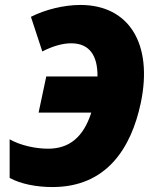

<svg xmlns="http://www.w3.org/2000/svg" viewBox="-20 -746 614 776"><path d="M192 10C410 10 510 -146 549 -330C599 -568 502 -726 305 -726C238 -726 162 -707 105 -678L151 -538C194 -560 233 -571 268 -571C344 -571 375 -518 374 -437H167L136 -291H349C316 -188 257 -145 174 -145C122 -145 61 -159 19 -183V-27C62 -3 126 10 192 10Z"/></svg>

Font: Noto Sans SemiCondensed Black
Style: Italic
Weight: 900
Width: 4
Italic angle: -12°
Designer: Monotype Design Team
Foundry: Monotype Imaging Inc.
Version: Version 2.013